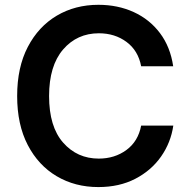

<svg xmlns="http://www.w3.org/2000/svg" viewBox="-20 -757 777 787"><path d="M383.3 9.8Q287.6 9.8 212.4 -34.7Q137.2 -79.1 93.8 -162.6Q50.3 -246.1 50.3 -363.3Q50.3 -481 94 -564.7Q137.7 -648.4 212.9 -692.9Q288.1 -737.3 383.3 -737.3Q462.9 -737.3 528.1 -707.5Q593.3 -677.7 635.7 -621.3Q678.2 -564.9 689.9 -485.4H558.6Q546.4 -549.8 498.5 -585.2Q450.7 -620.6 385.3 -620.6Q295.9 -620.6 238.5 -554Q181.2 -487.3 181.2 -363.3Q181.2 -237.8 238.8 -172.4Q296.4 -106.9 384.8 -106.9Q450.2 -106.9 498.3 -142.3Q546.4 -177.7 558.6 -242.2H690.4Q680.2 -172.4 640.1 -115.2Q600.1 -58.1 534.7 -24.2Q469.2 9.8 383.3 9.8Z"/></svg>

Font: Inter-SemiBold
Style: Regular
Weight: 600
Designer: Rasmus Andersson
Foundry: rsms
Version: Version 4.000;git-a52131595